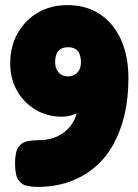

<svg xmlns="http://www.w3.org/2000/svg" viewBox="-20 -722 542 752"><path d="M125 10Q104 10 84 5.5Q64 1 51.5 -18Q39 -37 39 -82Q39 -128 52.5 -146.5Q66 -165 87.5 -169Q109 -173 131 -173Q165 -173 190 -182Q215 -191 232.5 -205Q250 -219 261 -235.5Q272 -252 277 -267Q282 -282 282 -293L295 -288Q295 -286 285 -280.5Q275 -275 258.5 -270Q242 -265 222 -265Q165 -265 119 -292.5Q73 -320 46.5 -367Q20 -414 20 -473Q20 -540 49 -591.5Q78 -643 128.5 -672.5Q179 -702 244 -702Q317 -702 370.5 -667Q424 -632 453.5 -567.5Q483 -503 483 -415Q483 -339 468 -274Q453 -209 424 -156.5Q395 -104 351.5 -67Q308 -30 251.5 -10Q195 10 125 10ZM244 -423Q261 -423 272.5 -429.5Q284 -436 290.5 -448.5Q297 -461 297 -477Q297 -497 291.5 -510.5Q286 -524 275 -530.5Q264 -537 247 -537Q230 -537 218.5 -530.5Q207 -524 201.5 -511Q196 -498 196 -478Q196 -462 202 -449.5Q208 -437 219 -430Q230 -423 244 -423Z"/></svg>

Font: Fredoka SemiCondensed
Style: Bold
Weight: 700
Width: 4
Designer: Ben Nathan
Foundry: Milena B. Brandão, Ben Nathan
Version: Version 2.001